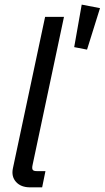

<svg xmlns="http://www.w3.org/2000/svg" viewBox="-20 -805 450 825"><path d="M109.4 0Q69.8 0 48.8 -23.4Q27.8 -46.9 35.6 -82.5L173.8 -732.4H254.9L120.1 -96.7Q116.7 -81.5 120.4 -75.7Q124 -69.8 137.2 -69.8H175.3L161.1 0ZM354 -591.8 298.8 -602.5 331.1 -785.2 409.7 -770Z"/></svg>

Font: Schibsted Grotesk
Style: Italic
Weight: 400
Italic angle: -12°
Designer: Bakken & Baeck AS, Henrik Kongsvoll
Foundry: Schibsted ASA
Version: Version 1.100; ttfautohint (v1.8.4.7-5d5b);gftools[0.9.25]